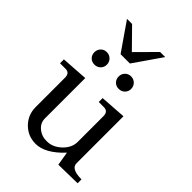

<svg xmlns="http://www.w3.org/2000/svg" viewBox="-254 -998 1119 1119"><g transform="rotate(45 305.5 -438.0)"><path d="M22 -425V-457L187 -468V-135Q187 -97 218.5 -72Q250 -47 291 -49Q338 -49 378.5 -87.5Q419 -126 419 -174V-386Q419 -425 383 -425H341V-457L502 -468V-81Q502 -35 589 -35V-3L433 0L419 -85Q332 8 253 8Q190 8 146 -36Q102 -80 102 -145V-386Q102 -425 68 -425ZM132.5 -575.5Q118 -590 118 -612Q118 -634 132.5 -649Q147 -664 169 -664Q191 -664 206 -649Q221 -634 221 -612Q221 -590 206 -575.5Q191 -561 169 -561Q147 -561 132.5 -575.5ZM332.5 -575.5Q318 -590 318 -612Q318 -634 332.5 -649Q347 -664 369 -664Q391 -664 406 -649Q421 -634 421 -612Q421 -590 406 -575.5Q391 -561 369 -561Q347 -561 332.5 -575.5ZM115 -884H157L272 -767L388 -884H430L311 -712H234Z"/></g></svg>

Font: Academico
Style: Regular
Weight: 400
Foundry: Steinberg Media Technologies GmbH
Version: Version 0.902